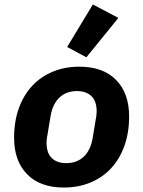

<svg xmlns="http://www.w3.org/2000/svg" viewBox="-20 -826 640 858"><path d="M265 12Q159 12 101 -47.5Q43 -107 43 -210Q43 -284 64.5 -343Q86 -402 124.5 -443Q163 -484 216.5 -506Q270 -528 335 -528Q441 -528 499 -468.5Q557 -409 557 -306Q557 -232 535.5 -173Q514 -114 475.5 -73Q437 -32 383.5 -10Q330 12 265 12ZM276 -97Q324 -97 354.5 -126Q385 -155 394 -209L407 -287Q409 -296 410.5 -307.5Q412 -319 412 -328Q412 -374 388.5 -396.5Q365 -419 324 -419Q276 -419 245.5 -390Q215 -361 206 -307L193 -229Q191 -220 189.5 -208.5Q188 -197 188 -188Q188 -142 211.5 -119.5Q235 -97 276 -97ZM366 -570 280 -616 395 -806 509 -746Z"/></svg>

Font: IBM Plex Mono
Style: Bold Italic
Weight: 700
Italic angle: -9°
Monospace: yes
Designer: Mike Abbink, Paul van der Laan, Pieter van Rosmalen
Foundry: Bold Monday
Version: Version 2.3